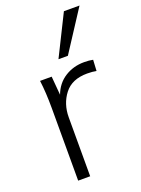

<svg xmlns="http://www.w3.org/2000/svg" viewBox="-146 -836 662 901"><g transform="rotate(-20 185.0 -385.0)"><path d="M343 -509 340 -454Q321 -458 294 -458Q218 -458 180.5 -409.5Q143 -361 143 -294V0H83V-362Q83 -440 75 -501H133L141 -408Q160 -459 202.5 -486Q245 -513 299 -513Q324 -513 343 -509ZM191 -567 292 -770H370L238 -567Z"/></g></svg>

Font: Muli Light
Style: Regular
Weight: 300
Designer: Vernon Adams
Foundry: Vernon Adams
Version: Version 2.100